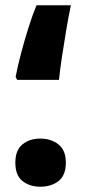

<svg xmlns="http://www.w3.org/2000/svg" viewBox="-20 -689 368 726"><path d="M45 -387 39 -398Q47 -440 60 -489Q73 -538 88 -585.5Q103 -633 118 -669H248Q239 -626 230.5 -575.5Q222 -525 214.5 -475.5Q207 -426 203 -387ZM132 17Q92 17 65 -4.5Q38 -26 38 -74Q38 -121 65 -143Q92 -165 132 -165Q173 -165 201 -143Q229 -121 229 -74Q229 -26 201.5 -4.5Q174 17 132 17Z"/></svg>

Font: Noto Sans Arabic SemCond ExtBd
Style: Regular
Weight: 800
Width: 4
Designer: Monotype Design Team, Nadine Chahine, Nizar Qandah and Khaled Hosny
Foundry: Monotype Imaging Inc.
Version: Version 2.012; ttfautohint (v1.8.4.7-5d5b)